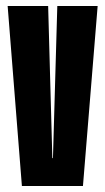

<svg xmlns="http://www.w3.org/2000/svg" viewBox="-20 -620 351 640"><path d="M53 0H256.5L305.5 -600H171L156.5 -93H154.5L140.5 -600H5.5Z"/></svg>

Font: Anybody UltraCondensed
Style: Bold
Weight: 700
Width: 1
Version: Version 1.113;gftools[0.9.25]